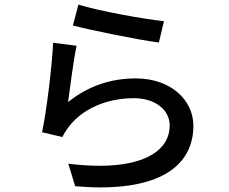

<svg xmlns="http://www.w3.org/2000/svg" viewBox="-20 -775 996 835"><path d="M297 -664C370 -645 578 -602 671 -590L693 -683C610 -691 406 -728 321 -755ZM313 -576 211 -589C206 -482 182 -289 163 -200L251 -179C309 -295 437 -348 562 -348C653 -348 718 -299 718 -229C718 -125 616 -54 413 -54C372 -54 327 -57 277 -63L307 35C346 38 382 40 416 40C705 40 821 -74 821 -228C821 -339 724 -434 570 -434C464 -434 364 -402 276 -331C284 -389 300 -516 313 -576Z"/></svg>

Font: Kinto Sans Med
Style: Regular
Weight: 500
Designer: Authors: Ryoko NISHIZUKA  (kana & ideographs); Paul D. Hunt (Latin, Greek & Cyrillic); Wenlong ZHANG  (bopomofo); Sandol
Foundry: Adobe Systems Incorporated, ookami Inc.
Version: Version 0.001